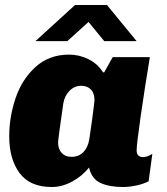

<svg xmlns="http://www.w3.org/2000/svg" viewBox="-20 -740 668 770"><path d="M393 -450H398L432 -511H581Q560 -384 544 -272.5Q528 -161 528 -137Q528 -110 554 -110Q571 -110 591 -123L576 -13Q555 -2 526.5 4Q498 10 473 10Q419 10 383.5 -6Q348 -22 337 -68Q310 -34 269.5 -12Q229 10 188 10Q100 10 58.5 -46Q17 -102 17 -193Q17 -271 42.5 -346.5Q68 -422 122.5 -471.5Q177 -521 257 -521Q298 -521 335 -502.5Q372 -484 393 -450ZM234 -326Q213 -182 213 -168Q213 -142 227.5 -126.5Q242 -111 266 -111Q297 -111 315 -130.5Q333 -150 338 -181L349 -257Q359 -333 359 -338Q359 -366 344.5 -381Q330 -396 306 -396Q279 -396 259 -376Q239 -356 234 -326ZM528 -575H398L335 -652L250 -575H122L281 -720H409Z"/></svg>

Font: Chivo Black Italic
Style: Regular
Weight: 900
Italic angle: -8.05°
Designer: Hector Gatti
Foundry: Omnibus-Type
Version: Version 1.007